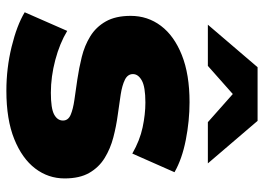

<svg xmlns="http://www.w3.org/2000/svg" viewBox="-130 -668 808 587"><g transform="rotate(90 273.5 -375.0)"><path d="M258 9Q189 9 123.5 -7Q58 -23 18 -47L75 -177Q113 -154 164 -140.5Q215 -127 264 -127Q312 -127 330.5 -137Q349 -147 349 -164Q349 -180 331.5 -187.5Q314 -195 285.5 -199Q257 -203 223 -208Q189 -213 154.5 -221.5Q120 -230 91.5 -247.5Q63 -265 46 -295Q29 -325 29 -371Q29 -423 59.5 -463.5Q90 -504 149 -527.5Q208 -551 293 -551Q350 -551 408.5 -539.5Q467 -528 507 -505L450 -376Q410 -399 370 -407.5Q330 -416 294 -416Q246 -416 226.5 -405Q207 -394 207 -378Q207 -362 224 -353.5Q241 -345 269.5 -340.5Q298 -336 332 -331.5Q366 -327 400.5 -318Q435 -309 463.5 -291.5Q492 -274 509 -244.5Q526 -215 526 -169Q526 -119 495.5 -79Q465 -39 405.5 -15Q346 9 258 9ZM56 -607 186 -759H350L480 -607H354L213 -732H323L182 -607Z"/></g></svg>

Font: Montserrat Thin ExtraBold
Style: Regular
Weight: 800
Version: Version 9.000